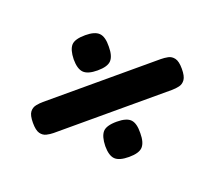

<svg xmlns="http://www.w3.org/2000/svg" viewBox="-93 -640 844 755"><g transform="rotate(-20 329.0 -262.5)"><path d="M81 -198Q67 -198 52 -201.5Q37 -205 27.5 -218.5Q18 -232 18 -263Q18 -295 28 -308Q38 -321 53.5 -324Q69 -327 83 -327H576Q591 -327 606 -324Q621 -321 631 -307.5Q641 -294 641 -263Q641 -232 631.5 -218.5Q622 -205 607 -201.5Q592 -198 575 -198ZM328 -8Q287 -8 270.5 -24Q254 -40 254 -80Q255 -120 270 -137.5Q285 -155 329 -155Q370 -155 386 -138.5Q402 -122 401 -81Q401 -42 385.5 -25Q370 -8 328 -8ZM328 -370Q287 -370 270.5 -386.5Q254 -403 254 -443Q255 -483 270 -500Q285 -517 329 -517Q369 -517 385.5 -500.5Q402 -484 401 -443Q401 -404 385.5 -387Q370 -370 328 -370Z"/></g></svg>

Font: Fredoka Expanded SemiBold
Style: Regular
Weight: 600
Width: 7
Designer: Ben Nathan
Foundry: Milena B. Brandão, Ben Nathan
Version: Version 2.001